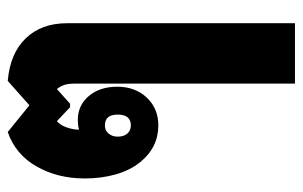

<svg xmlns="http://www.w3.org/2000/svg" viewBox="-163 -400 782 496"><g transform="rotate(-90 228.0 -152.0)"><path d="M260 219V-349Q260 -365 257 -375.5Q254 -386 246 -396L208 -362H199L163 -396Q153 -388 147 -371Q141 -354 141 -339Q153 -342 166 -342Q204 -342 228 -313.5Q252 -285 252 -240Q252 -194 224 -164Q196 -134 152 -134Q95 -134 57 -181Q36 -207 25.5 -244Q15 -281 15 -324Q15 -394 46 -448.5Q77 -503 135 -523L204 -467L267 -523Q338 -517 377 -476.5Q416 -436 416 -370V219ZM152 -205Q180 -205 180 -239Q180 -272 152 -272Q139 -272 131 -262.5Q123 -253 123 -239Q123 -223 131 -214Q139 -205 152 -205Z"/></g></svg>

Font: Noto Sans Thai Looped UI Condensed Black
Style: Regular
Weight: 900
Width: 3
Designer: Cadson Demak Team
Foundry: Cadson Demak Co., Ltd.
Version: Version 1.000; ttfautohint (v1.8.4.7-5d5b)